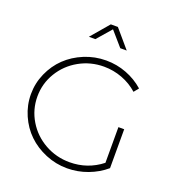

<svg xmlns="http://www.w3.org/2000/svg" viewBox="-160 -1045 1078 1173"><g transform="rotate(20 379.0 -458.0)"><path d="M300.8 -799.8H258.8L358.9 -917H404.8L504.9 -799.8H462.9L381.8 -893.1ZM617.2 -342.8H654.8V-89.8Q605.5 -47.4 540.8 -23.2Q476.1 1 407.2 1Q334 1 267.1 -26.9Q200.2 -54.7 151.6 -101.6Q103 -148.4 74.5 -213.6Q45.9 -278.8 45.9 -350.1Q45.9 -421.4 74.7 -486.3Q103.5 -551.3 152.3 -598.1Q201.2 -645 268.3 -672.6Q335.4 -700.2 409.2 -700.2Q478.5 -700.2 541.7 -676Q605 -651.9 654.8 -607.9L629.9 -577.1Q585.9 -616.7 528.6 -638.4Q471.2 -660.2 409.2 -660.2Q322.3 -660.2 248.3 -618.7Q174.3 -577.1 131.1 -505.6Q87.9 -434.1 87.9 -350.1Q87.9 -265.6 131.1 -193.8Q174.3 -122.1 248.3 -80.6Q322.3 -39.1 409.2 -39.1Q525.9 -39.1 617.2 -110.8Z"/></g></svg>

Font: Montserrat Ultra Light
Style: Regular
Weight: 200
Designer: Julieta Ulanovsky
Foundry: Julieta Ulanovsky
Version: Version 3.001;PS 003.001;hotconv 1.0.70;makeotf.lib2.5.58329